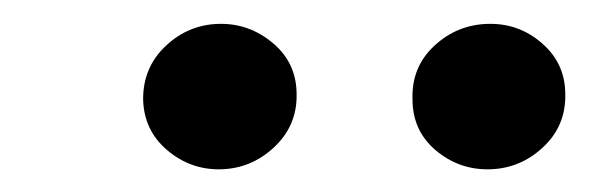

<svg xmlns="http://www.w3.org/2000/svg" viewBox="-20 -750 506 165"><path d="M103 -665Q103 -692.4 122.6 -710.7Q142.1 -729 168.5 -729.5Q194.3 -730 214.6 -712.9Q234.9 -695.8 234.9 -668.9Q235.4 -642.1 215.6 -623.5Q195.8 -605 169.4 -604.5Q143.6 -604 123.5 -621.1Q103.5 -638.2 103 -665ZM334.5 -664.6Q333.5 -692.4 353.3 -710.7Q373 -729 399.9 -729.5Q426.3 -730 446 -712.6Q465.8 -695.3 465.8 -668.9Q466.3 -641.6 446.5 -623.3Q426.8 -605 400.4 -604.5Q374.5 -604 354.5 -620.8Q334.5 -637.7 334.5 -664.6Z"/></svg>

Font: Roboto Condensed
Style: Bold Italic
Weight: 700
Italic angle: -12°
Designer: Christian Robertson
Foundry: Google
Version: Version 3.0